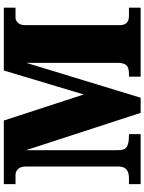

<svg xmlns="http://www.w3.org/2000/svg" viewBox="104 -858 754 1002"><g transform="rotate(-90 481.0 -357.0)"><path d="M21 0V-61H54Q82 -61 97.5 -74Q113 -87 113 -116V-598Q113 -627 99.5 -640Q86 -653 70 -653H21V-714H353L489 -297L614 -714H942V-653H889Q876 -653 863.5 -640.5Q851 -628 851 -605V-108Q851 -61 899 -61H942V0H582V-61H597Q629 -61 641.5 -74.5Q654 -88 654 -122V-597L472 0H393L198 -599V-121Q198 -81 217.5 -71Q237 -61 273 -61H282V0Z"/></g></svg>

Font: Noto Serif Hentaigana Black
Style: Regular
Weight: 900
Designer: Kazuhiro Yamada
Foundry: nipponia
Version: Version 1.000; ttfautohint (v1.8.4.7-5d5b)